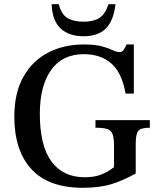

<svg xmlns="http://www.w3.org/2000/svg" viewBox="-20 -880 766 911"><path d="M373 11Q210 11 129 -77.5Q48 -166 48 -326Q48 -439 91 -515.5Q134 -592 208.5 -630.5Q283 -669 378 -669Q432 -669 464 -660Q496 -651 514.5 -642Q533 -633 546 -633Q560 -633 566.5 -643Q573 -653 581 -669H615V-436H576Q558 -536 507.5 -579.5Q457 -623 378 -623Q276 -623 222.5 -548Q169 -473 169 -340Q169 -189 224 -114Q279 -39 382 -39Q428 -39 459.5 -51.5Q491 -64 521 -87V-188Q521 -224 514.5 -242.5Q508 -261 489.5 -267.5Q471 -274 433 -274V-310H691V-274Q649 -274 636.5 -259.5Q624 -245 624 -198V-57Q570 -26 512.5 -7.5Q455 11 373 11ZM376 -708Q307 -708 267.5 -745Q228 -782 225 -860H259Q271 -812 300 -794.5Q329 -777 376 -777Q423 -777 451 -794.5Q479 -812 495 -860H528Q519 -782 482.5 -745Q446 -708 376 -708Z"/></svg>

Font: STIX Two Text Medium
Style: Regular
Weight: 500
Designer: Ross Mills, John Hudson & Paul Hanslow, Tiro Typeworks Ltd; with prior portions MicroPress Inc., and Coen Hoffman.
Foundry: Tiro Typeworks Ltd
Version: Version 2.13 b171